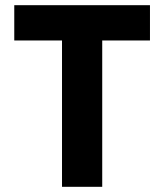

<svg xmlns="http://www.w3.org/2000/svg" viewBox="-20 -720 634 740"><path d="M558 -564H374V0H219V-564H35V-700H558Z"/></svg>

Font: Be Vietnam ExtraBold
Style: Regular
Weight: 800
Designer: Gabriel Lam
Foundry: TypeRant
Version: Version 4.000